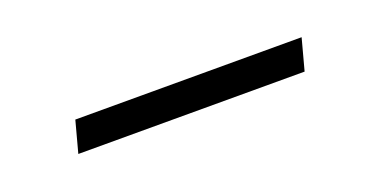

<svg xmlns="http://www.w3.org/2000/svg" viewBox="-20 -498 467 236"><g transform="rotate(-20 213.5 -380.5)"><path d="M356 -360 367 -401H71L60 -360Z"/></g></svg>

Font: Space Cowgirl
Style: Regular
Weight: 400
Designer: Valery Marier
Foundry: Valery Marier
Version: Version 1.000;hotconv 1.0.109;makeotfexe 2.5.65596